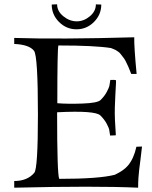

<svg xmlns="http://www.w3.org/2000/svg" viewBox="-20 -869 705 891"><path d="M639 -189Q636 -162 632 -129.5Q628 -97 626 -82Q624 -67 622.5 -45Q621 -23 621 2Q423 -7 46 2V-29Q107 -29 139 -67Q156 -86 156 -337Q156 -609 138 -633Q116 -662 46 -665V-693Q253 -686 603 -696Q602 -652 614 -526H589Q582 -545 575 -560.5Q568 -576 562.5 -586.5Q557 -597 549 -606.5Q541 -616 538 -620.5Q535 -625 526.5 -630.5Q518 -636 516.5 -637Q515 -638 505 -642L495 -646Q420 -658 251 -658Q246 -645 246 -390Q294 -386 363.5 -388.5Q433 -391 447 -405Q466 -424 476 -443.5Q486 -463 487.5 -470Q489 -477 492 -498Q513 -499 518 -497Q519 -489 518 -478Q517 -467 515.5 -432.5Q514 -398 513 -373Q512 -344 513.5 -311Q515 -278 516.5 -260Q518 -242 517 -241L491 -240Q488 -261 486.5 -268.5Q485 -276 475 -295Q465 -314 446 -333Q423 -357 245 -348Q245 -58 255 -39Q440 -39 513 -58Q555 -78 574 -101Q601 -133 613 -188ZM450 -848Q450 -801 416 -767Q382 -733 335 -733Q288 -733 254 -767Q220 -801 220 -848L245 -849Q245 -817 274 -793.5Q303 -770 336 -770Q369 -770 397 -793.5Q425 -817 425 -849Q428 -848 450 -848Z"/></svg>

Font: GFS Artemisia
Style: Regular
Weight: 400
Designer: Takis Katsoulidis and George D. Matthiopoulos
Foundry: Takis Katsoulidis and George D. Matthiopoulos
Version: Version 1.0